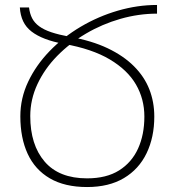

<svg xmlns="http://www.w3.org/2000/svg" viewBox="-20 -744 713 774"><path d="M62 -275Q62 -348 93.5 -414.5Q125 -481 179.5 -537.5Q234 -594 305 -636Q376 -678 455 -701Q534 -724 613 -724V-689Q539 -689 465.5 -668Q392 -647 326.5 -608.5Q261 -570 210.5 -518.5Q160 -467 131 -405Q102 -343 102 -276Q102 -160 160 -92.5Q218 -25 331 -25Q409 -25 460 -57Q511 -89 536.5 -145Q562 -201 562 -274Q562 -345 528 -403.5Q494 -462 422.5 -504.5Q351 -547 238 -567Q194 -575 161.5 -587.5Q129 -600 107 -617Q85 -634 73.5 -658Q62 -682 60 -714H97Q100 -689 109.5 -670.5Q119 -652 138 -638Q157 -624 187 -614Q217 -604 260 -596Q350 -580 414 -549.5Q478 -519 520 -477Q562 -435 582 -384Q602 -333 602 -274Q602 -191 571 -126.5Q540 -62 479.5 -26Q419 10 331 10Q241 10 181 -25Q121 -60 91.5 -124Q62 -188 62 -275Z"/></svg>

Font: Noto Sans Armenian ExtraLight
Style: Regular
Weight: 250
Designer: Monotype Design Team
Foundry: Monotype Imaging Inc.
Version: Version 2.007